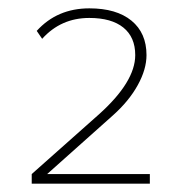

<svg xmlns="http://www.w3.org/2000/svg" viewBox="-20 -754 435 460"><path d="M56 -337 217 -480Q304 -558 304 -622Q304 -665 275.5 -688Q247 -711 194 -711Q126 -711 81 -661L68 -680Q117 -734 194 -734Q259 -734 295 -704.5Q331 -675 331 -622Q331 -588 310 -550Q289 -512 251 -478L93 -337H339V-314H56Z"/></svg>

Font: KoHo ExtraLight
Style: Regular
Weight: 275
Version: Version 1.000; ttfautohint (v1.6)